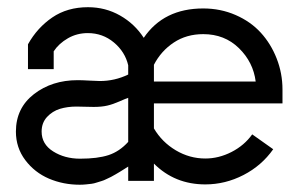

<svg xmlns="http://www.w3.org/2000/svg" viewBox="-20 -505 833 536"><path d="M193.4 -207.5Q168.5 -207.5 147.5 -201.2Q126.5 -194.8 111.3 -178.5Q96.2 -162.1 96.2 -137.7Q96.2 -102.5 128.4 -82.3Q160.6 -62 203.6 -62Q252.4 -62 283 -72Q313.5 -82 337.9 -108.9V-231.9Q330.6 -229.5 313 -221.7Q295.4 -213.9 279.5 -210.2Q263.7 -206.5 241.7 -206.5Q232.4 -206.5 216.3 -207Q200.2 -207.5 193.4 -207.5ZM24.4 -137.7Q24.4 -203.1 74.7 -242.2Q125 -281.2 196.8 -281.2Q209 -281.2 229.7 -280Q250.5 -278.8 258.8 -278.8Q300.3 -278.8 337.9 -296.9V-322.8Q329.1 -360.4 297.9 -386.5Q266.6 -412.6 225.1 -412.6Q194.8 -412.6 169.7 -398.2Q144.5 -383.8 129.9 -361.8V-312H58.1V-381.3Q84 -427.7 126 -456.3Q168 -484.9 225.6 -484.9Q274.4 -484.9 315.2 -461.7Q356 -438.5 381.3 -399.4Q437 -481.4 547.4 -481.4Q595.7 -481.4 637.7 -463.1Q679.7 -444.8 708 -413.8Q736.3 -382.8 752.4 -341.6Q768.6 -300.3 768.6 -254.9V-216.3H409.7V-146.5Q432.1 -108.4 470.7 -85.4Q509.3 -62.5 553.2 -62.5Q590.8 -62.5 626.5 -80.8Q662.1 -99.1 684.1 -129.9L742.7 -88.4Q710.4 -42.5 659.7 -16.4Q608.9 9.8 553.2 9.8Q467.8 9.8 409.7 -48.3V0H337.9V-40Q336.4 -39.1 326.4 -32.7Q316.4 -26.4 314.2 -25.1Q312 -23.9 302.7 -18.3Q293.5 -12.7 290 -11.2Q286.6 -9.8 277.8 -5.4Q269 -1 264.2 0.2Q259.3 1.5 250.7 4.4Q242.2 7.3 235.4 8.1Q228.5 8.8 220 9.8Q211.4 10.7 202.6 10.7Q156.7 10.7 116.7 -6.3Q76.7 -23.4 50.5 -58.1Q24.4 -92.8 24.4 -137.7ZM409.7 -277.3H693.8Q687 -331.5 647 -370.6Q606.9 -409.7 547.4 -409.7Q500.5 -409.7 465.1 -386.2Q429.7 -362.8 409.7 -324.2Z"/></svg>

Font: Eligible
Style: Regular
Weight: 500
Version: Version 1.1